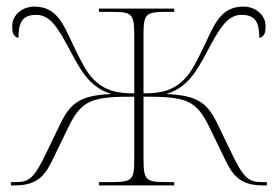

<svg xmlns="http://www.w3.org/2000/svg" viewBox="-20 -562 842 582"><path d="M13 0H26C98 0 119 -36 140 -79L188 -178C228 -260 260 -269 387 -269V-84C387 -14 383 -10 309 -10H280V0H508V-10H489C421 -10 415 -14 415 -84V-269C542 -269 574 -260 614 -178L662 -79C683 -36 704 0 776 0H789V-10H775C734 -10 719 -20 680 -102L639 -187C609 -249 580 -273 484 -277C548 -296 576 -346 607 -404C643 -471 667 -517 712 -517C755 -517 766 -493 766 -447C783 -451 785 -466 785 -483C785 -517 754 -542 718 -542C650 -542 630 -489 601 -427C578 -379 560 -343 539 -322C503 -286 466 -279 415 -279V-452C415 -521 420 -526 488 -526H508V-536H280V-526H318C381 -526 387 -521 387 -452V-279C336 -279 299 -286 263 -322C242 -343 224 -379 201 -427C172 -489 152 -542 84 -542C48 -542 17 -517 17 -483C17 -466 19 -451 36 -447C36 -493 47 -517 90 -517C135 -517 159 -471 195 -404C226 -346 254 -296 318 -277C222 -273 193 -249 163 -187L122 -102C83 -20 68 -10 27 -10H13Z"/></svg>

Font: Noto Serif Display Thin
Style: Regular
Weight: 100
Designer: Monotype Design Team
Foundry: Monotype Imaging Inc.
Version: Version 2.009